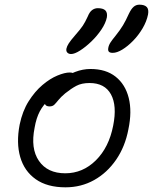

<svg xmlns="http://www.w3.org/2000/svg" viewBox="-20 -789 654 821"><path d="M260 12Q182 12 133 -22.5Q84 -57 66.5 -117.5Q49 -178 64 -256Q76 -314 102.5 -356Q129 -398 161.5 -425.5Q194 -453 225.5 -466Q257 -479 278 -479Q286 -479 291 -477Q296 -475 298.5 -470.5Q301 -466 299 -458Q295 -442 287 -429.5Q279 -417 256 -405Q216 -385 190.5 -363Q165 -341 150 -312.5Q135 -284 128 -243Q110 -154 146.5 -101Q183 -48 259 -48Q334 -48 390 -103.5Q446 -159 464 -252Q481 -337 454.5 -385.5Q428 -434 363 -434Q329 -434 306.5 -422Q284 -410 259 -390Q240 -374 230 -361.5Q220 -349 212.5 -341.5Q205 -334 192 -334Q179 -334 174 -341Q169 -348 172 -363Q176 -383 194.5 -406Q213 -429 241 -449Q269 -469 301.5 -481.5Q334 -494 367 -494Q433 -494 474.5 -461Q516 -428 530.5 -370Q545 -312 529 -236Q515 -162 476.5 -106Q438 -50 382.5 -19Q327 12 260 12ZM462 -563Q450 -563 445.5 -568Q441 -573 443 -584Q445 -596 452.5 -607.5Q460 -619 474 -636Q494 -661 506 -681Q518 -701 531 -730Q541 -751 551.5 -760Q562 -769 576 -769Q598 -769 607.5 -759Q617 -749 613 -727Q607 -697 589.5 -667.5Q572 -638 549 -614.5Q526 -591 503 -577Q480 -563 462 -563ZM284 -558Q274 -558 268 -564Q262 -570 264 -581Q266 -591 274 -603.5Q282 -616 302 -639Q324 -664 334 -679Q344 -694 355 -718Q363 -738 374 -746Q385 -754 398 -754Q421 -754 430.5 -744.5Q440 -735 437 -715Q432 -690 413.5 -662.5Q395 -635 370.5 -611.5Q346 -588 322.5 -573Q299 -558 284 -558Z"/></svg>

Font: Shantell Sans Light
Style: Italic
Weight: 300
Italic angle: -11°
Designer: Stephen Nixon, Anya Danilova, Shantell Martin
Foundry: Arrow Type
Version: Version 1.008;[ac192a2d6]